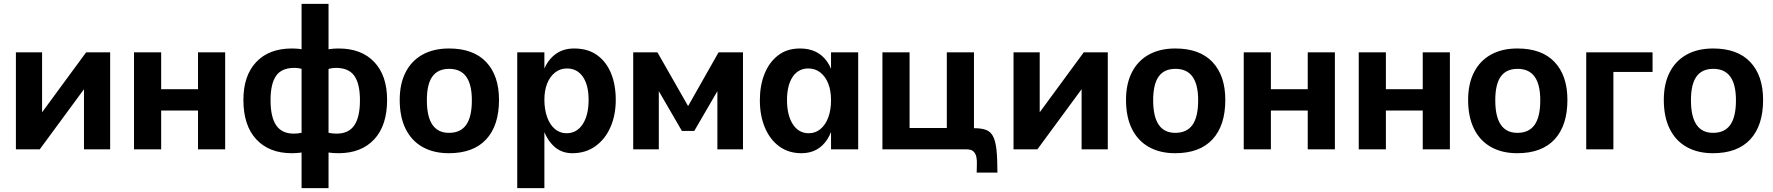

<svg xmlns="http://www.w3.org/2000/svg" viewBox="-20 -770 9144 990"><path d="M62 -500H197V-191L424 -500H548V0H413V-310L185 0H62Z M671 -500H811V-310H1001V-500H1141V0H1001V-200H811V0H671Z M1535 -750H1674V200H1535ZM1572 8Q1553 14 1531 17Q1509 20 1485 20Q1368 20 1301.5 -51.5Q1235 -123 1235 -255Q1235 -380 1301 -450Q1367 -520 1485 -520Q1507 -520 1526.5 -517.5Q1546 -515 1563 -509L1555 -408Q1542 -414 1527.5 -417Q1513 -420 1498 -420Q1432 -420 1403.5 -379Q1375 -338 1375 -253Q1375 -167 1404 -124Q1433 -81 1495 -81Q1517 -81 1539 -86Q1561 -91 1581 -102ZM1613 -108Q1636 -95 1663 -88Q1690 -81 1716 -81Q1778 -81 1807 -124Q1836 -167 1836 -253Q1836 -338 1807 -379Q1778 -420 1712 -420Q1676 -420 1647 -402L1641 -508Q1660 -514 1681 -517Q1702 -520 1726 -520Q1844 -520 1910 -450Q1976 -380 1976 -255Q1976 -123 1909.5 -51.5Q1843 20 1725 20Q1670 20 1624 5Z M2294 20Q2216 20 2159 -12Q2102 -44 2071.5 -105.5Q2041 -167 2041 -255Q2041 -338 2071.5 -397.5Q2102 -457 2159 -488.5Q2216 -520 2295 -520Q2421 -520 2487 -450Q2553 -380 2553 -255Q2553 -123 2487 -51.5Q2421 20 2294 20ZM2295 -85Q2355 -85 2384 -126.5Q2413 -168 2413 -253Q2413 -334 2384 -374.5Q2355 -415 2296 -415Q2238 -415 2209.5 -375.5Q2181 -336 2181 -253Q2181 -169 2209.5 -127Q2238 -85 2295 -85Z M2647 -500H2787V200H2647ZM2931 20Q2875 20 2836.5 -15.5Q2798 -51 2778 -113.5Q2758 -176 2758 -255Q2758 -336 2778.5 -395.5Q2799 -455 2840 -487.5Q2881 -520 2940 -520Q3011 -520 3058.5 -486Q3106 -452 3130.5 -392.5Q3155 -333 3155 -255Q3155 -177 3128 -115Q3101 -53 3050.5 -16.5Q3000 20 2931 20ZM2901 -83Q2954 -83 2984.5 -129.5Q3015 -176 3015 -255Q3015 -331 2985.5 -374Q2956 -417 2903 -417Q2869 -417 2842.5 -396.5Q2816 -376 2801.5 -340Q2787 -304 2787 -256Q2787 -206 2801 -166.5Q2815 -127 2841 -105Q2867 -83 2901 -83Z M3245 -500H3370L3528 -223L3685 -500H3811V0H3679V-300L3560 -95H3496L3377 -300V0H3245Z M4112 20Q4047 20 3999 -14.5Q3951 -49 3924.5 -111Q3898 -173 3898 -253Q3898 -329 3922 -389Q3946 -449 3992 -484.5Q4038 -520 4105 -520Q4198 -520 4245 -452Q4292 -384 4292 -253Q4292 -124 4246 -52Q4200 20 4112 20ZM4150 -83Q4185 -83 4211 -105Q4237 -127 4251 -165Q4265 -203 4265 -253Q4265 -303 4250.5 -339.5Q4236 -376 4209.5 -396.5Q4183 -417 4148 -417Q4096 -417 4067 -373.5Q4038 -330 4038 -254Q4038 -176 4068 -129.5Q4098 -83 4150 -83ZM4265 0V-500H4405V0Z M4530 -500H4670V-110H4862V-500H5002V-109Q5040 -109 5063.5 -100.5Q5087 -92 5100 -68Q5113 -44 5118 1.5Q5123 47 5123 120H5016Q5016 100 5017 79Q5018 58 5014.5 40Q5011 22 4999.5 11Q4988 0 4963 0H4530Z M5206 -500H5341V-191L5568 -500H5692V0H5557V-310L5329 0H5206Z M6039 20Q5961 20 5904 -12Q5847 -44 5816.5 -105.5Q5786 -167 5786 -255Q5786 -338 5816.5 -397.5Q5847 -457 5904 -488.5Q5961 -520 6040 -520Q6166 -520 6232 -450Q6298 -380 6298 -255Q6298 -123 6232 -51.5Q6166 20 6039 20ZM6040 -85Q6100 -85 6129 -126.5Q6158 -168 6158 -253Q6158 -334 6129 -374.5Q6100 -415 6041 -415Q5983 -415 5954.5 -375.5Q5926 -336 5926 -253Q5926 -169 5954.5 -127Q5983 -85 6040 -85Z M6393 -500H6533V-310H6723V-500H6863V0H6723V-200H6533V0H6393Z M6986 -500H7126V-310H7316V-500H7456V0H7316V-200H7126V0H6986Z M7803 20Q7725 20 7668 -12Q7611 -44 7580.5 -105.5Q7550 -167 7550 -255Q7550 -338 7580.5 -397.5Q7611 -457 7668 -488.5Q7725 -520 7804 -520Q7930 -520 7996 -450Q8062 -380 8062 -255Q8062 -123 7996 -51.5Q7930 20 7803 20ZM7804 -85Q7864 -85 7893 -126.5Q7922 -168 7922 -253Q7922 -334 7893 -374.5Q7864 -415 7805 -415Q7747 -415 7718.5 -375.5Q7690 -336 7690 -253Q7690 -169 7718.5 -127Q7747 -85 7804 -85Z M8159 -500H8501V-399H8299V0H8159Z M8812 20Q8734 20 8677 -12Q8620 -44 8589.5 -105.5Q8559 -167 8559 -255Q8559 -338 8589.5 -397.5Q8620 -457 8677 -488.5Q8734 -520 8813 -520Q8939 -520 9005 -450Q9071 -380 9071 -255Q9071 -123 9005 -51.5Q8939 20 8812 20ZM8813 -85Q8873 -85 8902 -126.5Q8931 -168 8931 -253Q8931 -334 8902 -374.5Q8873 -415 8814 -415Q8756 -415 8727.5 -375.5Q8699 -336 8699 -253Q8699 -169 8727.5 -127Q8756 -85 8813 -85Z"/></svg>

Font: Moderustic SemiBold
Style: Regular
Weight: 600
Designer: Tural Alisoy
Foundry: TAFT Foundry
Version: Version 2.120